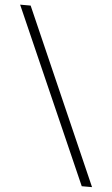

<svg xmlns="http://www.w3.org/2000/svg" viewBox="-69 -780 509 873"><g transform="rotate(5 186.0 -344.0)"><path d="M338 55 -13 -743H35L385 55Z"/></g></svg>

Font: Saira Expanded ExtraLight
Style: Regular
Weight: 250
Width: 7
Designer: Hector Gatti with collaboration of the Omnibus-Type team
Foundry: Omnibus-Type
Version: Version 1.101